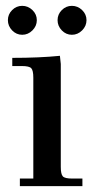

<svg xmlns="http://www.w3.org/2000/svg" viewBox="-20 -637 321 657"><path d="M21.5 -533Q7 -548 7 -568Q7 -588 21.5 -602.5Q36 -617 56 -617Q76 -617 91 -602.5Q106 -588 106 -568Q106 -548 91 -533Q76 -518 56 -518Q36 -518 21.5 -533ZM22 -411V-439Q115 -439 185 -446L188 -418V-66Q188 -41 195 -33.5Q202 -26 227 -26H262V0H48V-26H94V-371Q94 -396 87 -403.5Q80 -411 55 -411ZM191.5 -533Q177 -548 177 -568Q177 -588 191.5 -602.5Q206 -617 226 -617Q246 -617 261 -602.5Q276 -588 276 -568Q276 -548 261 -533Q246 -518 226 -518Q206 -518 191.5 -533Z"/></svg>

Font: Dihjauti
Style: Bold
Weight: 700
Designer: T. Christopher White
Version: Version 3.0.0